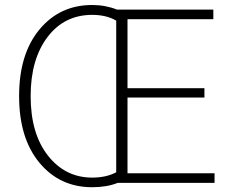

<svg xmlns="http://www.w3.org/2000/svg" viewBox="-20 -743 932 780"><path d="M57.6 -352.5Q57.6 -523.4 140.1 -623Q222.7 -722.7 354.5 -722.7Q408.2 -722.7 455.1 -704.1H846.7V-665H498V-384.8H810.5V-346.7H498V-39.1H851.6V0H458Q414.1 17.6 354.5 17.6Q222.7 17.6 140.1 -82Q57.6 -181.6 57.6 -352.5ZM104.5 -352.5Q104.5 -200.2 174.8 -110.8Q245.1 -21.5 354.5 -21.5Q411.1 -21.5 452.1 -43V-659.2Q412.1 -682.6 354.5 -682.6Q241.2 -682.6 172.9 -592.3Q104.5 -502 104.5 -352.5Z"/></svg>

Font: Gothic A1 ExtraLight
Style: Regular
Weight: 275
Designer: HanYang I&C Co.,Ltd.
Foundry: HanYang I&C Co.,Ltd.
Version: Version 2.50